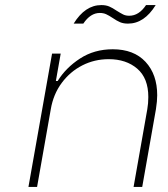

<svg xmlns="http://www.w3.org/2000/svg" viewBox="-20 -736 662 756"><path d="M185 -525H219L200 -417H207Q239 -469 295 -505.5Q351 -542 424 -542Q507 -542 553 -492.5Q599 -443 599 -361Q599 -338 594 -306L540 0H506L560 -306Q564 -329 564 -354Q564 -428 520.5 -465.5Q477 -503 408 -503Q352 -503 304 -478.5Q256 -454 223 -409.5Q190 -365 180 -306L126 0H92ZM379 -716Q397 -716 410 -710.5Q423 -705 439 -694Q455 -684 465 -679Q475 -674 489 -674Q527 -674 555 -716H593Q548 -643 484 -643Q466 -643 453 -648.5Q440 -654 424 -665Q409 -675 398 -680Q387 -685 373 -685Q336 -685 308 -643H270Q315 -716 379 -716Z"/></svg>

Font: Be Vietnam Thin
Style: Italic
Weight: 250
Italic angle: -9°
Designer: Gabriel Lam
Foundry: TypeRant
Version: Version 3.000